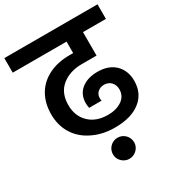

<svg xmlns="http://www.w3.org/2000/svg" viewBox="-243 -876 1134 1233"><g transform="rotate(-30 324.5 -259.0)"><path d="M392 -458C392 -458 500 -458 500 -458C500 -458 500 -632 500 -632C500 -632 670 -632 670 -632C670 -632 670 -740 670 -740C670 -740 -21 -740 -21 -740C-21 -740 -21 -632 -21 -632C-21 -632 378 -632 378 -632C378 -632 378 -547 378 -547C378 -547 351 -547 351 -547C351 -547 351 -547 351 -547C295 -547 245 -537 201 -516C157 -495 122 -465 97 -424C72 -383 59 -334 59 -276C59 -276 59 -276 59 -276C59 -219 73 -170 100 -128C127 -86 165 -54 213 -32C260 -9 314 2 373 2C373 2 373 2 373 2C454 2 517 -16 562 -52C607 -87 629 -136 629 -198C629 -198 629 -198 629 -198C629 -248 613 -288 582 -319C550 -350 507 -365 452 -365C452 -365 452 -365 452 -365C403 -365 364 -353 333 -329C302 -304 287 -270 287 -227C287 -227 287 -227 287 -227C287 -219 288 -207 291 -191C291 -191 384 -191 384 -191C384 -191 384 -191 384 -191C382 -196 381 -202 381 -209C381 -209 381 -209 381 -209C381 -228 387 -243 400 -255C413 -266 428 -272 447 -272C447 -272 447 -272 447 -272C468 -272 485 -265 499 -251C512 -237 519 -219 519 -198C519 -198 519 -198 519 -198C519 -165 506 -139 479 -120C452 -101 417 -91 376 -91C376 -91 376 -91 376 -91C316 -91 269 -108 235 -142C201 -175 184 -219 184 -272C184 -272 184 -272 184 -272C184 -332 203 -378 242 -410C281 -442 331 -458 392 -458ZM431 145C431 145 431 145 431 145C431 123 423 104 408 89C393 74 374 66 352 66C352 66 352 66 352 66C331 66 312 74 297 89C282 104 274 123 274 145C274 145 274 145 274 145C274 166 282 184 297 199C312 214 331 222 352 222C352 222 352 222 352 222C374 222 393 214 408 199C423 184 431 166 431 145Z"/></g></svg>

Font: Girnar Poppins
Style: SemiBold
Weight: 500
Designer: Ninad Kale (Devanagari), Jonny Pinhorn (Latin)
Foundry: Indian Type Foundry
Version: ""